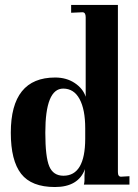

<svg xmlns="http://www.w3.org/2000/svg" viewBox="-20 -750 562 780"><path d="M164.1 -210.9Q164.1 -112.3 180.2 -74.2Q196.3 -36.1 237.8 -36.1Q325.7 -36.1 326.2 -186V-229Q326.2 -305.2 303.2 -347.7Q280.3 -390.1 236.8 -390.1Q164.1 -390.1 164.1 -210.9ZM23.9 -210.9Q23.9 -435.1 204.1 -435.1Q250 -435.1 283.7 -412.6Q317.4 -390.1 328.1 -356.9V-680.2Q328.1 -700.2 314.9 -700.2L269 -698.2V-730H459V-50.8Q459 -31.7 472.2 -32.2L505.9 -34.2V0H320.8Q322.8 -7.8 323.2 -16.1V-38.1Q323.2 -45.4 325.2 -63Q298.3 9.8 203.1 9.8Q107.9 9.8 65.9 -43.9Q23.9 -97.7 23.9 -210.9Z"/></svg>

Font: Unna-Bold
Style: Bold
Weight: 700
Designer: Jorge de Buen U.
Foundry: Omnibus-Type
Version: Version 2.006;PS 002.006;hotconv 1.0.70;makeotf.lib2.5.58329